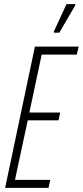

<svg xmlns="http://www.w3.org/2000/svg" viewBox="-20 -915 403 935"><path d="M5 0 150 -688H363L354 -649H183L123 -367H273L265 -329H115L53 -39H225L216 0ZM242 -756V-761L304 -895H347V-890L269 -756Z"/></svg>

Font: Saira UltraCondensed ExtraLight
Style: Italic
Weight: 250
Width: 1
Italic angle: -12°
Designer: Hector Gatti with collaboration of the Omnibus-Type team
Foundry: Omnibus-Type
Version: Version 1.101